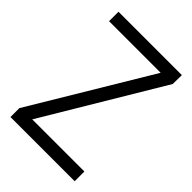

<svg xmlns="http://www.w3.org/2000/svg" viewBox="-222 -874 979 979"><g transform="rotate(45 268.0 -384.5)"><path d="M498 -70V0H35V-64L417 -701H45V-769H502L501 -704L122 -70Z"/></g></svg>

Font: Yaldevi ExtraLight
Style: Regular
Weight: 400
Version: Version 1.100